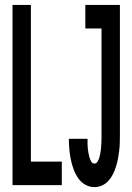

<svg xmlns="http://www.w3.org/2000/svg" viewBox="-20 -755 540 783"><path d="M31 0V-735H106V-96H232V0ZM365 8Q345 8 327.5 -2Q310 -12 298.5 -29Q287 -46 280 -65Q273 -84 269 -103.5Q265 -123 263 -143Q261 -163 261 -183V-189H337V-186Q337 -177 337 -168Q337 -159 338 -150Q339 -141 340.5 -132Q342 -123 344.5 -114.5Q347 -106 351.5 -97Q356 -88 365 -88Q373 -88 377.5 -95.5Q382 -103 384.5 -110.5Q387 -118 388.5 -126Q390 -134 391 -142Q392 -150 392.5 -157.5Q393 -165 393.5 -173Q394 -181 394 -189Q394 -197 394 -205V-639H328V-735H469V-205Q469 -189 468.5 -172.5Q468 -156 466 -139.5Q464 -123 461 -107Q458 -91 453 -75.5Q448 -60 441 -45.5Q434 -31 423 -18.5Q412 -6 397 1Q382 8 365 8Z"/></svg>

Font: Iosevka
Style: Bold
Weight: 700
Monospace: yes
Designer: Belleve Invis
Foundry: Belleve Invis
Version: Version 32.5.0; ttfautohint (v1.8.4)